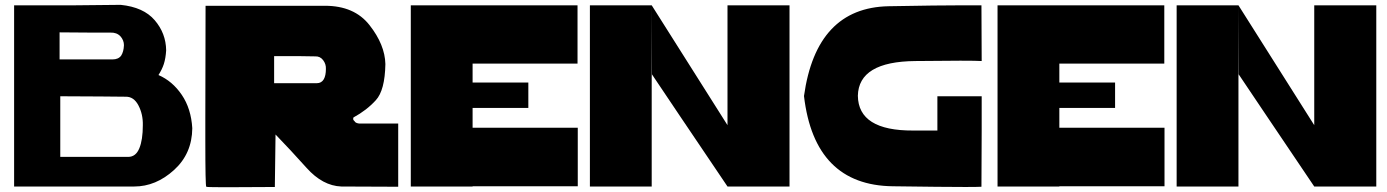

<svg xmlns="http://www.w3.org/2000/svg" viewBox="-20 -781 5809 804"><path d="M39.1 -758.8Q103.5 -758.8 297.9 -758.8Q297.9 -569.3 297.9 0Q233.4 0 39.1 0Q39.1 -190.4 39.1 -758.8ZM297.9 -758.8Q344.7 -759.8 485.4 -760.7Q581.1 -751 627.9 -696.3Q674.8 -641.6 675.8 -570.3Q673.8 -537.1 666 -512.7Q658.2 -489.3 643.6 -466.8Q702.1 -441.4 741.2 -383.8Q780.3 -326.2 785.2 -244.1Q784.2 -137.7 709 -69.3Q632.8 0 542 0Q460.9 0 297.9 0Q297.9 -189.5 297.9 -758.8ZM451.2 -532.2Q475.6 -532.2 487.3 -547.9Q498 -564.5 499 -591.8Q499 -612.3 484.4 -628.9Q468.8 -645.5 442.4 -644.5Q442.4 -644.5 362.3 -644.5Q283.2 -645.5 229.5 -645.5Q229.5 -607.4 229.5 -532.2Q285.2 -532.2 451.2 -532.2ZM516.6 -124Q548.8 -124 563.5 -160.2Q578.1 -195.3 578.1 -256.8Q579.1 -302.7 559.6 -339.8Q540 -377 505.9 -376Q505.9 -376 403.3 -377Q300.8 -377 232.4 -377.9Q232.4 -293 232.4 -124Q303.7 -124 516.6 -124Z M843.8 1Q839.8 -1 839.8 -193.4Q839.8 -234.4 839.8 -284.2Q840.8 -567.4 840.8 -756.8Q1005.9 -756.8 1335.9 -756.8Q1337.9 -756.8 1340.8 -756.8Q1463.9 -756.8 1527.3 -675.8Q1591.8 -593.8 1593.8 -512.7Q1591.8 -402.3 1553.7 -361.3Q1515.6 -319.3 1460 -289.1Q1459 -287.1 1459 -284.2Q1459 -281.2 1459 -281.2Q1460 -279.3 1460.9 -277.3Q1461.9 -276.4 1464.8 -273.4Q1465.8 -271.5 1466.8 -270.5Q1468.8 -268.6 1468.8 -268.6Q1470.7 -267.6 1474.6 -265.6Q1476.6 -265.6 1483.4 -263.7Q1524.4 -263.7 1647.5 -263.7Q1647.5 -197.3 1647.5 1Q1587.9 1 1409.2 0Q1331.1 -2.9 1263.7 -78.1Q1196.3 -153.3 1133.8 -217.8Q1132.8 -144.5 1130.9 2Q1058.6 2 953.1 2.9Q925.8 2.9 905.3 2.9Q846.7 2.9 843.8 1ZM1306.6 -432.6Q1326.2 -432.6 1335.9 -449.2Q1344.7 -464.8 1344.7 -492.2Q1345.7 -512.7 1333 -529.3Q1320.3 -545.9 1299.8 -544.9Q1299.8 -544.9 1235.4 -545.9Q1170.9 -545.9 1127.9 -545.9Q1127.9 -507.8 1127.9 -432.6Q1172.9 -432.6 1306.6 -432.6Z M1700.2 -758.8Q1764.6 -758.8 1959 -758.8Q1959 -569.3 1959 0Q1894.5 0 1700.2 0Q1700.2 -190.4 1700.2 -758.8ZM2399.4 -1Q2290 -1 1959 -1Q1959 -61.5 1959 -246.1Q2069.3 -246.1 2399.4 -246.1Q2399.4 -184.6 2399.4 -1ZM2398.4 -514.6Q2288.1 -514.6 1958 -514.6Q1958 -575.2 1958 -758.8Q2068.4 -758.8 2398.4 -758.8Q2398.4 -698.2 2398.4 -514.6ZM2192.4 -329.1Q2133.8 -329.1 1958 -329.1Q1958 -355.5 1958 -435.5Q2016.6 -435.5 2192.4 -435.5Q2192.4 -409.2 2192.4 -329.1Z M2450.2 -758.8Q2514.6 -758.8 2709 -758.8Q2709 -568.4 2709 0Q2644.5 0 2450.2 0Q2450.2 -189.5 2450.2 -758.8ZM3026.4 -758.8Q3091.8 -758.8 3286.1 -758.8Q3286.1 -569.3 3286.1 0Q3220.7 0 3026.4 0Q3026.4 -189.5 3026.4 -758.8ZM3026.4 -256.8Q2947.3 -381.8 2709 -758.8Q2709 -686.5 2710 -469.7Q2710 -469.7 2828.1 -293.9Q2947.3 -117.2 3026.4 0Q3026.4 -85.9 3026.4 -256.8Z M4090.8 -234.4Q4090.8 -175.8 4089.8 1Q4074.2 2 4022.5 2Q3929.7 2 3718.8 -1Q3390.6 -4.9 3346.7 -378.9Q3398.4 -749 3701.2 -754.9Q3911.1 -758.8 4017.6 -758.8Q4063.5 -758.8 4089.8 -758.8Q4089.8 -680.7 4090.8 -525.4Q4050.8 -528.3 3813.5 -525.4Q3575.2 -523.4 3572.3 -379.9Q3574.2 -233.4 3803.7 -234.4Q4033.2 -234.4 4090.8 -234.4ZM3905.3 -377.9Q3952.1 -377.9 4090.8 -377.9Q4090.8 -341.8 4090.8 -234.4Q4044.9 -234.4 3905.3 -234.4Q3905.3 -270.5 3905.3 -377.9Z M4157.2 -758.8Q4221.7 -758.8 4416 -758.8Q4416 -569.3 4416 0Q4351.6 0 4157.2 0Q4157.2 -190.4 4157.2 -758.8ZM4856.4 -1Q4747.1 -1 4416 -1Q4416 -61.5 4416 -246.1Q4526.4 -246.1 4856.4 -246.1Q4856.4 -184.6 4856.4 -1ZM4855.5 -514.6Q4745.1 -514.6 4415 -514.6Q4415 -575.2 4415 -758.8Q4525.4 -758.8 4855.5 -758.8Q4855.5 -698.2 4855.5 -514.6ZM4649.4 -329.1Q4590.8 -329.1 4415 -329.1Q4415 -355.5 4415 -435.5Q4473.6 -435.5 4649.4 -435.5Q4649.4 -409.2 4649.4 -329.1Z M4907.2 -758.8Q4971.7 -758.8 5166 -758.8Q5166 -568.4 5166 0Q5101.6 0 4907.2 0Q4907.2 -189.5 4907.2 -758.8ZM5483.4 -758.8Q5548.8 -758.8 5743.2 -758.8Q5743.2 -569.3 5743.2 0Q5677.7 0 5483.4 0Q5483.4 -189.5 5483.4 -758.8ZM5483.4 -256.8Q5404.3 -381.8 5166 -758.8Q5166 -686.5 5167 -469.7Q5167 -469.7 5285.2 -293.9Q5404.3 -117.2 5483.4 0Q5483.4 -85.9 5483.4 -256.8Z"/></svg>

Font: Star Wars
Style: Regular
Weight: 400
Version: Version 1.0